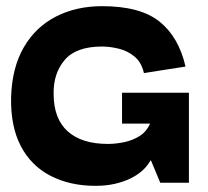

<svg xmlns="http://www.w3.org/2000/svg" viewBox="-20 -593 676 623"><path d="M290 10Q207 10 144 -22.5Q81 -55 47.5 -119Q14 -183 16 -278Q19 -374 57.5 -440Q96 -506 162 -539.5Q228 -573 311 -573Q435 -573 497.5 -523Q560 -473 582 -377L447 -356Q439 -391 416.5 -409.5Q394 -428 365.5 -435Q337 -442 311 -442Q227 -442 190 -398.5Q153 -355 154 -289Q154 -208 199.5 -167Q245 -126 330 -126Q355 -126 382 -131.5Q409 -137 432 -151Q455 -165 467 -192H376V-292H593V0H500L470 -72H468Q459 -55 442.5 -40Q426 -25 403.5 -14Q381 -3 352.5 3.5Q324 10 290 10Z"/></svg>

Font: Darker Grotesque Light Black
Style: Regular
Weight: 900
Version: Version 1.000;gftools[0.9.28]